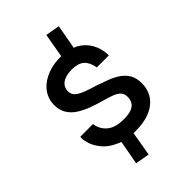

<svg xmlns="http://www.w3.org/2000/svg" viewBox="-231 -788 946 946"><g transform="rotate(-45 242.5 -314.5)"><path d="M282 -701 356 -688 333 -561Q341 -558 349 -554Q387 -533 407.5 -496.5Q428 -460 429 -412H345Q338 -453 316 -472.5Q294 -492 251 -492Q207 -492 184 -475Q161 -458 161 -429Q161 -407 177 -393.5Q193 -380 220 -370Q247 -360 281 -350Q313 -339 343 -327.5Q373 -316 396 -300Q419 -284 433 -260Q447 -236 447 -200Q447 -156 424.5 -123Q402 -90 360.5 -72.5Q319 -55 260 -55H244L222 72L148 59L171 -67Q160 -70 151 -75Q108 -94 84.5 -123Q61 -152 53 -177Q45 -202 45 -218Q45 -223 46 -228H134Q140 -187 170.5 -162Q201 -137 258 -137Q293 -137 313 -145Q333 -153 341.5 -168Q350 -183 350 -201Q350 -224 338 -236.5Q326 -249 304 -257.5Q282 -266 252 -274Q219 -283 186 -295Q153 -307 125.5 -324Q98 -341 81.5 -367Q65 -393 65 -429Q65 -461 78.5 -487.5Q92 -514 117.5 -533.5Q143 -553 177 -564Q211 -575 252 -575Q256 -575 260 -575Z"/></g></svg>

Font: Syne Med Modified
Style: Regular
Weight: 500
Designer: Lucas Descroix
Foundry: Bonjour Monde
Version: Version 2.200